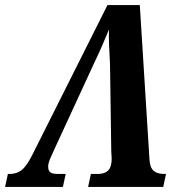

<svg xmlns="http://www.w3.org/2000/svg" viewBox="-52 -734 695 754"><path d="M-32 0 -21 -51H-12Q12 -51 31.5 -65Q51 -79 74 -124L370 -714H497L535 -108Q537 -76 551 -63.5Q565 -51 591 -51H600L589 0H294L305 -51H334Q353 -51 366.5 -59.5Q380 -68 384 -87Q387 -99 386.5 -113.5Q386 -128 385 -138L380 -484Q378 -520 376.5 -553.5Q375 -587 376 -618Q363 -587 349 -554.5Q335 -522 319 -489L163 -151Q158 -139 149.5 -121Q141 -103 138 -90Q135 -71 142 -61Q149 -51 173 -51H206L195 0Z"/></svg>

Font: Noto Serif Condensed
Style: Bold Italic
Weight: 700
Width: 3
Italic angle: -12°
Designer: Monotype Design Team
Foundry: Monotype Imaging Inc.
Version: Version 2.014